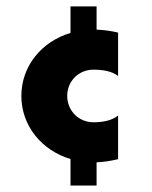

<svg xmlns="http://www.w3.org/2000/svg" viewBox="-20 -576 472 597"><path d="M270.5 -359.4C296.9 -359.4 327.1 -355.5 347.2 -339.8V-474.6C325.2 -480 303.2 -482.9 280.3 -483.9V-556.2H199.2V-473.6C109.4 -446.8 46.4 -370.6 46.4 -277.8C46.4 -185.1 109.4 -108.4 199.2 -81.5V1H280.3V-71.3C303.2 -72.3 325.2 -75.7 347.2 -81.1V-216.8C327.1 -200.2 296.9 -195.8 270.5 -195.8C224.6 -195.8 189 -231.9 189 -277.8C189 -323.7 224.6 -359.4 270.5 -359.4Z"/></svg>

Font: Now Black
Style: Regular
Weight: 400
Designer: Alfredo Marco Pradil
Foundry: Alfredo Marco Pradil
Version: Version 1.200;hotconv 1.0.109;makeotfexe 2.5.65596